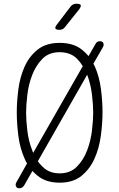

<svg xmlns="http://www.w3.org/2000/svg" viewBox="-20 -970 640 1030"><path d="M300 10Q227 10 182 -27Q167 -39 154 -53L110 24Q105 32 98.5 36Q92 40 83 40Q79 40 74 38Q69 36 66.5 31.5Q64 27 64 20.5Q64 14 69 6L125 -93Q118 -105 112 -119Q87 -175 78.5 -241Q70 -307 70 -367Q70 -425 78.5 -490.5Q87 -556 111.5 -611.5Q136 -667 181.5 -703.5Q227 -740 300 -740Q374 -740 419 -704Q439 -688 455 -669L491 -732Q495 -741 501.5 -745Q508 -749 517 -749Q521 -749 526 -747Q531 -745 533.5 -740.5Q536 -736 536 -729.5Q536 -723 531 -715L481 -628Q485 -621 489 -613Q513 -558 521.5 -492.5Q530 -427 530 -369Q530 -309 521 -242Q512 -175 487 -119Q462 -63 417 -26.5Q372 10 300 10ZM158 -150 424 -615Q411 -637 393 -655Q358 -690 300 -690Q242 -690 207 -654Q172 -618 152.5 -567Q133 -516 126.5 -460Q120 -404 120 -365Q120 -326 126.5 -270Q133 -214 153 -163Q155 -156 158 -150ZM300 -40Q357 -40 392.5 -76Q428 -112 447.5 -163.5Q467 -215 473.5 -271Q480 -327 480 -367Q480 -406 473.5 -461.5Q467 -517 448 -568H447L183 -105Q194 -89 208 -76Q243 -40 300 -40ZM299 -810Q281 -810 277.5 -817Q274 -824 285 -838L358 -934Q364 -942 372 -946Q380 -950 390 -950Q410 -950 413 -942.5Q416 -935 404 -919L328 -824Q323 -817 315.5 -813.5Q308 -810 299 -810Z"/></svg>

Font: Maple Mono Thin
Style: Regular
Weight: 250
Monospace: yes
Designer: subframe7536
Version: Version 7.000